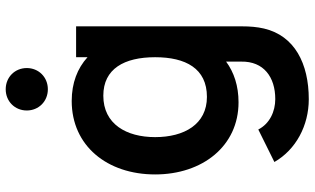

<svg xmlns="http://www.w3.org/2000/svg" viewBox="-230 -590 1076 656"><g transform="rotate(-90 308.0 -262.0)"><path d="M331 -636.5C372.5 -636.5 403.5 -668 403.5 -708.5C403.5 -749 372.5 -780.5 331 -780.5C289.5 -780.5 258.5 -749 258.5 -708.5C258.5 -668 289.5 -636.5 331 -636.5ZM440.5 -501C402.5 -535.5 352.5 -555 291 -555C138 -555 40 -434 40 -270C40 -108 137 15 286.5 15C342.5 15 389 -0.5 425.5 -27.5V24C427 101 372.5 140.5 297.5 140.5C255 140.5 213.5 121.5 193.5 82.5L82.5 137.5C124.5 211 207 255 297 255C419 255 514 206.5 538.5 102C544 78 546 54 546 26V-540H440.5ZM305 -93C211 -93 167.5 -171 167.5 -270C167.5 -368 212 -447 309 -447C401 -447 440.5 -375.5 440.5 -270C440.5 -165.5 402 -93 305 -93Z"/></g></svg>

Font: Hauora
Style: Bold
Weight: 700
Designer: Wayne Shih
Foundry: WCYS
Version: Version 1.001;hotconv 1.0.109;makeotfexe 2.5.65596